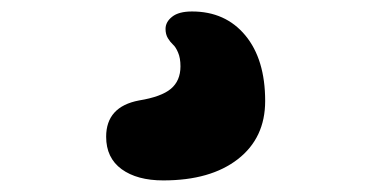

<svg xmlns="http://www.w3.org/2000/svg" viewBox="-20 -79 645 333"><path d="M263.2 233.9Q217.8 233.9 190.9 214.4Q164.1 194.8 164.1 158.2Q164.1 106 221.2 95.2Q259.8 88.9 276.4 75Q293 61 293 36.1Q293 21.5 288.8 12Q284.7 2.4 280 -1.7Q275.4 -5.9 271.2 -12.7Q267.1 -19.5 267.1 -28.8Q267.1 -41 278.6 -50Q290 -59.1 313 -59.1Q371.1 -59.1 405.5 -17.6Q439.9 23.9 439.9 96.2Q439.9 160.2 392.6 197Q345.2 233.9 263.2 233.9Z"/></svg>

Font: Shantell Sans Bouncy
Style: Bold
Weight: 700
Designer: Stephen Nixon, Anya Danilova, Shantell Martin
Foundry: Arrow Type
Version: Version 1.006;[9816181b4]